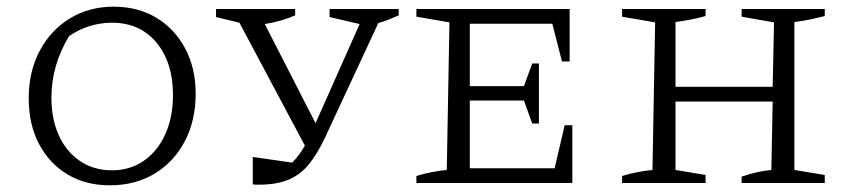

<svg xmlns="http://www.w3.org/2000/svg" viewBox="-20 -548 2544 575"><path d="M309 7Q237 7 182.5 -25.5Q128 -58 97 -116.5Q66 -175 66 -254Q66 -334 99 -396Q132 -458 189.5 -493Q247 -528 320 -528Q393 -528 448 -495Q503 -462 534.5 -403Q566 -344 566 -267Q566 -187 533.5 -125Q501 -63 443 -28Q385 7 309 7ZM315 -38Q369 -38 410 -66Q451 -94 474.5 -145Q498 -196 498 -264Q498 -361 448.5 -420.5Q399 -480 315 -480Q282 -480 249 -470Q216 -460 187 -440Q134 -353 134 -255Q134 -191 156.5 -142Q179 -93 220 -65.5Q261 -38 315 -38Z M737 4V-78L855 -61Q865 -71 874.5 -83.5Q884 -96 893 -112L697 -480L627 -497V-521H864V-502Q823 -484 773 -476L925 -179L1057 -476L967 -497V-521H1174V-502Q1158 -495 1143 -489Q1128 -483 1113 -479L952 -133Q930 -87 905.5 -56.5Q881 -26 845.5 -10.5Q810 5 756 5Q752 5 747 5Q742 5 737 4Z M1671 -173H1694V0H1227V-21Q1250 -28 1273 -32.5Q1296 -37 1318 -39L1326 -481L1227 -498V-521H1686V-364H1663L1634 -477H1387V-290H1549L1574 -358H1594V-178H1574L1549 -247H1387V-44H1641Z M1843 0V-21Q1866 -28 1889 -32.5Q1912 -37 1934 -39L1942 -481L1843 -498V-521H2093V-500Q2055 -489 2003 -482V-288H2294L2298 -481L2201 -498V-521H2450V-500Q2431 -495 2407.5 -490Q2384 -485 2359 -482V-39L2450 -24V0H2201V-19Q2224 -27 2246 -32Q2268 -37 2290 -39L2294 -244H2003V-39L2093 -24V0Z"/></svg>

Font: Piazzolla SC Light
Style: Regular
Weight: 300
Designer: Juan Pablo del Peral
Foundry: Huerta Tipografica
Version: Version 1.330